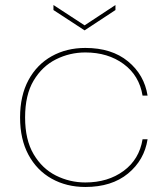

<svg xmlns="http://www.w3.org/2000/svg" viewBox="-20 -738 668 765"><path d="M60 -270Q60 -357 93.5 -419Q127 -481 186 -514Q245 -547 320 -547Q425 -547 490 -493.5Q555 -440 568 -357H548Q535 -437 472.5 -483Q410 -529 320 -529Q258 -529 203 -501.5Q148 -474 114 -417Q80 -360 80 -270Q80 -181 114 -123.5Q148 -66 203 -38.5Q258 -11 320 -11Q410 -11 472.5 -57Q535 -103 548 -183H568Q555 -100 490 -46.5Q425 7 320 7Q245 7 186 -26Q127 -59 93.5 -121Q60 -183 60 -270ZM317 -637 440 -718V-698L317 -617L193 -698V-718Z"/></svg>

Font: Poppins Variable
Style: Regular
Weight: 100
Designer: Jonny Pinhorn
Foundry: Indian Type Foundry
Version: Version 6.000